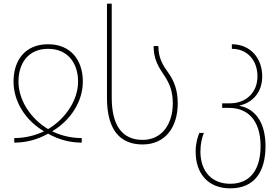

<svg xmlns="http://www.w3.org/2000/svg" viewBox="-20 -780 1521 1050"><path d="M58 0C126 0 188 -18 243 -49C297 -18 360 0 427 0V-25C370 -25 315 -38 267 -61V-63C366 -122 433 -225 433 -334C433 -450 368 -538 243 -538C117 -538 54 -450 54 -334C54 -225 119 -122 219 -63V-61C170 -38 115 -25 58 -25ZM243 -74C147 -131 81 -233 81 -334C81 -432 133 -513 243 -513C353 -513 407 -432 407 -334C407 -233 339 -131 243 -74Z M760 10C885 10 952 -86 952 -214C952 -286 933 -334 904 -377C872 -421 846 -461 846 -528H820C820 -451 850 -410 881 -363C907 -323 925 -281 925 -215C925 -102 866 -15 760 -15C649 -15 591 -93 591 -246V-760H565V-245C565 -70 636 10 760 10Z M1239 250C1372 250 1432 159 1432 19C1432 -118 1369 -187 1290 -201V-203C1367 -220 1414 -281 1414 -362C1414 -462 1349 -538 1248 -538V-513C1331 -513 1388 -452 1388 -362C1388 -274 1325 -215 1239 -215H1195V-190H1233C1331 -190 1405 -126 1405 19C1405 140 1354 225 1239 225C1141 225 1077 161 1076 50C1076 5 1085 -29 1095 -53H1070C1061 -31 1050 3 1050 50C1050 168 1117 250 1239 250Z"/></svg>

Font: Noto Sans Georgian SemiCondensed Thin
Style: Regular
Weight: 100
Width: 4
Designer: Monotype Design Team, Akaki Razmadze
Foundry: Google LLC
Version: Version 2.005